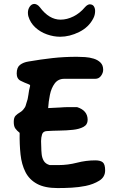

<svg xmlns="http://www.w3.org/2000/svg" viewBox="-20 -967 614 977"><path d="M273 -10Q208 -10 168.5 -31.5Q129 -53 109.5 -91.5Q90 -130 84.5 -181Q79 -232 80 -291Q65 -303 57.5 -314Q50 -325 50 -347Q50 -369 59.5 -378.5Q69 -388 82 -395.5Q95 -403 104 -417Q107 -420 110 -427.5Q113 -435 114 -441Q122 -462 124.5 -484.5Q127 -507 133 -529V-534Q133 -535 124 -539Q105 -546 85 -556Q65 -566 65 -593Q65 -624 82 -637Q99 -650 125 -654Q189 -665 247.5 -671.5Q306 -678 371 -678Q390 -678 413 -676.5Q436 -675 457 -668.5Q478 -662 491.5 -648.5Q505 -635 505 -612Q505 -596 494 -581Q483 -566 465 -566H307Q276 -566 258.5 -542.5Q241 -519 234 -484.5Q227 -450 225 -417Q260 -418 285 -420Q310 -422 332 -422H372Q426 -405 426 -357Q426 -333 405 -321.5Q384 -310 351.5 -306.5Q319 -303 283 -302.5Q247 -302 218 -300Q199 -299 194 -283Q189 -267 189 -249Q189 -241 189.5 -232.5Q190 -224 190 -218Q190 -202 192 -182.5Q194 -163 203 -148Q212 -133 233 -127H278Q325 -127 371.5 -139Q418 -151 465 -151Q491 -151 503 -141Q515 -131 515 -100Q515 -66 485 -47.5Q455 -29 416 -21Q381 -14 345 -12Q309 -10 273 -10ZM286 -780Q253 -780 219 -792Q185 -804 159.5 -827.5Q134 -851 124 -885Q123 -890 122.5 -894Q122 -898 122 -902Q122 -920 131.5 -933.5Q141 -947 155 -947Q161 -947 168.5 -943Q176 -939 183 -930Q230 -867 288 -867Q321 -867 354 -883.5Q387 -900 412 -930Q419 -938 425.5 -941.5Q432 -945 436 -945Q451 -945 457.5 -935Q464 -925 464 -911Q464 -890 454 -872Q431 -828 382.5 -804Q334 -780 286 -780Z"/></svg>

Font: Fuzzy Bubbles
Style: Bold
Weight: 700
Designer: Robert E. Leuschke
Foundry: Robert E. Leuschke
Version: Version 1.010; ttfautohint (v1.8.3)